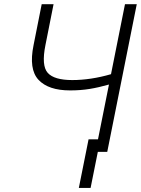

<svg xmlns="http://www.w3.org/2000/svg" viewBox="-20 -731 678 924"><path d="M638.2 -710.9 496.1 0H439.5L504.4 -324.2Q455.1 -310.1 411.4 -303Q367.7 -295.9 317.4 -295.9Q212.9 -295.9 165.3 -346.9Q117.7 -397.9 141.6 -514.2L180.7 -710.9H237.8L198.7 -514.2Q178.7 -415 209.7 -380.4Q240.7 -345.7 327.6 -345.7Q371.6 -345.7 418.7 -352.8Q465.8 -359.9 514.2 -374L581.5 -710.9ZM416 173.3H359.4L406.2 -60.5H462.9Z"/></svg>

Font: Franko
Style: Light Italic
Weight: 300
Designer: Google
Version: Version 1.200310; 2013